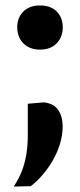

<svg xmlns="http://www.w3.org/2000/svg" viewBox="-20 -531 295 708"><path d="M127 -348Q101.5 -348 82.5 -358.8Q63.5 -369.5 53.5 -388.2Q43.5 -407 43.5 -430.5Q43.5 -466 66.2 -488.5Q89 -511 127.5 -511Q154 -511 172.8 -500.8Q191.5 -490.5 201.5 -472.2Q211.5 -454 211.5 -430.5Q211.5 -395 189.2 -371.5Q167 -348 127 -348ZM30.5 157Q49.5 128.5 60.8 99.2Q72 70 77.2 37.5Q82.5 5 82.5 -32.5Q82.5 -60.5 82.5 -89.8Q82.5 -119 82.5 -148.5L141.5 -153.5Q178.5 -149.5 194.8 -125.2Q211 -101 211 -65.5Q211 -31.5 200.8 1Q190.5 33.5 173.5 62.5Q156.5 91.5 135.8 115.2Q115 139 93.5 155.5Z"/></svg>

Font: Commissioner Thin SemiBold
Style: Regular
Weight: 600
Version: Version 1.000